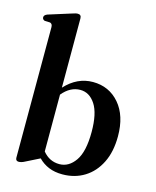

<svg xmlns="http://www.w3.org/2000/svg" viewBox="-113 -820 735 907"><g transform="rotate(15 254.5 -366.0)"><path d="M171.5 -723.5V-385Q230.5 -449 307 -449Q386.5 -449 436.8 -390.5Q487 -332 487 -231.5Q487 -156 460.2 -102Q433.5 -48 386.5 -19Q339.5 10 279 10Q241.5 10 212.5 -2Q183.5 -14 161.5 -36.5L95.5 -3.5Q85.5 2 77.8 4Q70 6 65 6Q49.5 6 49.5 -10L50 -648Q50 -664.5 38 -668L11.5 -669Q0 -673 0 -683.5Q0 -695 16.5 -701L124.5 -735Q136.5 -739 142.8 -740.5Q149 -742 154.5 -742Q171.5 -742 171.5 -723.5ZM259 -397.5Q210 -397.5 171.5 -351V-73Q204 -33 253 -33Q299 -33 330.2 -77.8Q361.5 -122.5 361.5 -219Q361.5 -309.5 332.8 -353.5Q304 -397.5 259 -397.5Z"/></g></svg>

Font: Fraunces 144pt Soft SemiBold
Style: Regular
Weight: 600
Version: Version 1.000;[b76b70a41]